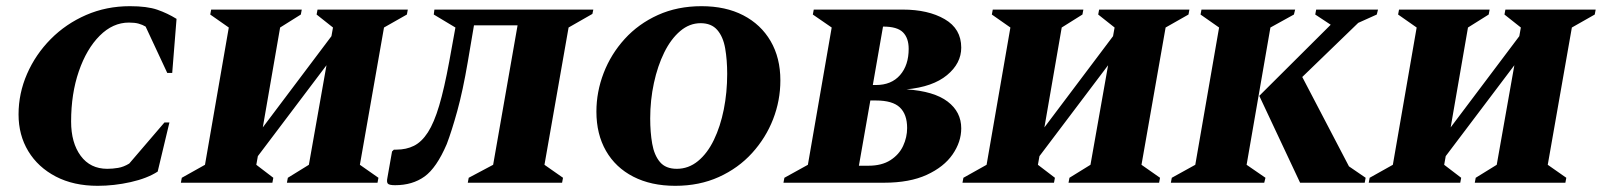

<svg xmlns="http://www.w3.org/2000/svg" viewBox="-20 -591 5181 621"><path d="M296 10Q218 10 160.5 -20Q103 -50 71.5 -102Q40 -154 40 -221Q40 -289 67.5 -352Q95 -415 144 -464.5Q193 -514 258.5 -542.5Q324 -571 400 -571Q456 -571 489 -559.5Q522 -548 551 -530L537 -355H521L451 -505Q441 -511 428.5 -514.5Q416 -518 397 -518Q345 -518 302.5 -475.5Q260 -433 235 -360.5Q210 -288 210 -198Q210 -129 241 -87Q272 -45 327 -45Q344 -45 362 -48Q380 -51 398 -62L512 -195H528L490 -36Q456 -14 402.5 -2Q349 10 296 10Z M565 0 568 -16 643 -58 720 -502 660 -544 663 -560H956L953 -544L886 -502L830 -179L1052 -474L1057 -502L1004 -544L1007 -560H1299L1296 -544L1222 -502L1144 -58L1204 -16L1201 0H908L911 -16L979 -58L1036 -380L814 -86L809 -58L864 -16L861 0Z M1493 0 1496 -16 1575 -58 1654 -509H1513L1493 -391Q1477 -297 1459 -232Q1441 -167 1425 -125Q1392 -48 1353 -20Q1314 8 1258 8Q1239 8 1234.5 3Q1230 -2 1233 -16L1248 -101L1254 -107H1262Q1294 -107 1319 -119.5Q1344 -132 1364 -163Q1384 -194 1400.5 -249.5Q1417 -305 1433 -392L1453 -502L1383 -544L1385 -560H1899L1896 -546L1819 -502L1741 -58L1801 -16L1798 0Z M2164 10Q2086 10 2028.5 -19.5Q1971 -49 1940 -103Q1909 -157 1909 -230Q1909 -294 1932.5 -355Q1956 -416 2000.5 -465Q2045 -514 2108 -542.5Q2171 -571 2249 -571Q2327 -571 2384 -541.5Q2441 -512 2472.5 -458Q2504 -404 2504 -331Q2504 -266 2480.5 -205.5Q2457 -145 2412.5 -96Q2368 -47 2305 -18.5Q2242 10 2164 10ZM2169 -45Q2207 -45 2237.5 -70Q2268 -95 2289 -138.5Q2310 -182 2321 -237Q2332 -292 2332 -352Q2332 -397 2325.5 -434.5Q2319 -472 2300 -494Q2281 -516 2246 -516Q2210 -516 2180 -490.5Q2150 -465 2128.5 -421.5Q2107 -378 2095 -322.5Q2083 -267 2083 -208Q2083 -163 2089.5 -126Q2096 -89 2114.5 -67Q2133 -45 2169 -45Z M2514 0 2517 -16 2593 -58 2670 -502 2609 -544 2612 -560H2900Q2982 -560 3035.5 -529Q3089 -498 3089 -437Q3089 -386 3043 -348Q2997 -310 2912 -302Q3001 -296 3045 -262.5Q3089 -229 3089 -176Q3089 -132 3061 -91.5Q3033 -51 2977.5 -25.5Q2922 0 2839 0ZM2837 -505H2836L2803 -316H2813Q2863 -316 2891 -348Q2919 -380 2919 -433Q2919 -468 2900.5 -486.5Q2882 -505 2837 -505ZM2813 -266H2795L2758 -55H2789Q2832 -55 2860 -73Q2888 -91 2901 -119Q2914 -147 2914 -177Q2914 -221 2890.5 -243.5Q2867 -266 2813 -266Z M3093 0 3096 -16 3171 -58 3248 -502 3188 -544 3191 -560H3484L3481 -544L3414 -502L3358 -179L3580 -474L3585 -502L3532 -544L3535 -560H3827L3824 -544L3750 -502L3672 -58L3732 -16L3729 0H3436L3439 -16L3507 -58L3564 -380L3342 -86L3337 -58L3392 -16L3389 0Z M3767 0 3770 -16 3846 -58 3923 -502 3863 -544 3866 -560H4169L4165 -544L4089 -502L4012 -58L4073 -16L4069 0ZM4185 0 4053 -281 4284 -511 4234 -544 4237 -560H4437L4433 -544L4373 -517L4192 -342L4343 -53L4397 -16L4394 0Z M4407 0 4410 -16 4485 -58 4562 -502 4502 -544 4505 -560H4798L4795 -544L4728 -502L4672 -179L4894 -474L4899 -502L4846 -544L4849 -560H5141L5138 -544L5064 -502L4986 -58L5046 -16L5043 0H4750L4753 -16L4821 -58L4878 -380L4656 -86L4651 -58L4706 -16L4703 0Z"/></svg>

Font: Spectral SC ExtraBold
Style: Italic
Weight: 800
Italic angle: -10°
Designer: Jean-Baptiste Levee
Foundry: Production Type
Version: Version 2.001